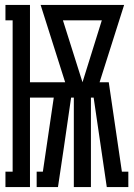

<svg xmlns="http://www.w3.org/2000/svg" viewBox="-20 -755 540 775"><path d="M2 0V-62H31V-673H2V-735H101V-423H243L144 -735H481L382 -423H419L472 -62H498V0H411L358 -361H347V0H278V-361H267L238 -161L214 0H128V-62H153L197 -361H101V0ZM313 -423 391 -673H234Z"/></svg>

Font: Iosevka Curly Slab Medium
Style: Regular
Weight: 500
Monospace: yes
Designer: Belleve Invis
Foundry: Belleve Invis
Version: Version 22.1.2; ttfautohint (v1.8.4)